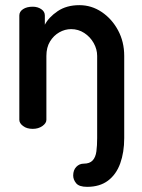

<svg xmlns="http://www.w3.org/2000/svg" viewBox="-20 -500 552 745"><path d="M318 225Q287 225 275.5 211Q264 197 264 181Q264 160 276 147.5Q288 135 305 135Q328 135 339.5 122.5Q351 110 354 87.5Q357 65 357 36V-283Q357 -309 343.5 -333Q330 -357 307 -372Q284 -387 256 -387Q232 -387 210 -374.5Q188 -362 174 -339Q160 -316 160 -283V-35Q160 -22 144.5 -11Q129 0 107 0Q84 0 69.5 -11Q55 -22 55 -35V-440Q55 -455 69.5 -464.5Q84 -474 107 -474Q126 -474 140 -464.5Q154 -455 154 -440V-404Q169 -433 203.5 -456.5Q238 -480 288 -480Q335 -480 374.5 -453.5Q414 -427 438 -382.5Q462 -338 462 -283V36Q462 91 446.5 134Q431 177 399 201Q367 225 318 225Z"/></svg>

Font: Dosis ExtraLight SemiBold
Style: Regular
Weight: 600
Version: Version 3.001; ttfautohint (v1.8.2)